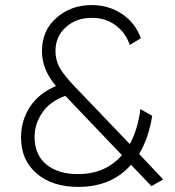

<svg xmlns="http://www.w3.org/2000/svg" viewBox="-20 -731 695 762"><path d="M627.9 -18.6Q616.2 -12.7 581.1 7.8Q560.5 -13.7 500 -77.1Q422.9 10.7 291 10.7Q186.5 10.7 125 -43Q63.5 -95.7 63.5 -185.5Q63.5 -252 98.6 -306.6Q134.8 -361.3 202.1 -389.6Q146.5 -455.1 146.5 -527.3Q146.5 -610.4 204.1 -660.2Q261.7 -710.9 343.8 -710.9Q411.1 -710.9 463.9 -675.8Q516.6 -640.6 539.1 -579.1Q524.4 -570.3 495.1 -552.7Q478.5 -601.6 438.5 -630.9Q398.4 -660.2 344.7 -660.2Q282.2 -660.2 241.2 -623Q200.2 -585.9 200.2 -529.3Q200.2 -490.2 218.8 -459Q238.3 -426.8 276.4 -387.7Q348.6 -311.5 495.1 -159.2Q527.3 -217.8 537.1 -297.9Q552.7 -289.1 584 -271.5Q570.3 -183.6 532.2 -120.1Q564.5 -85.9 627.9 -18.6ZM289.1 -40Q398.4 -40 463.9 -115.2Q388.7 -193.4 239.3 -350.6Q176.8 -328.1 147.5 -283.2Q117.2 -239.3 117.2 -186.5Q117.2 -118.2 163.1 -79.1Q210 -40 289.1 -40Z"/></svg>

Font: LeFont
Style: ExtraLight
Weight: 200
Designer: Leryon MEDIA
Version: Version 1.0